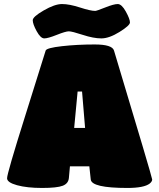

<svg xmlns="http://www.w3.org/2000/svg" viewBox="-20 -930 788 950"><path d="M15 -48Q15 -72 104 -354.5Q193 -637 206 -680Q211 -693 286.5 -701.5Q362 -710 448.5 -710Q535 -710 544 -680Q733 -52 733 -42Q733 -32 721 -22Q693 0 610 0Q433 0 429 -42L422 -107H326L321 -51Q319 -22 290.5 -11Q262 0 188 0Q114 0 64.5 -13.5Q15 -27 15 -48ZM401 -297 386 -477H364L347 -297ZM142 -830Q142 -847 196.5 -878.5Q251 -910 287 -910Q323 -910 375.5 -893Q428 -876 451 -876Q458 -876 500.5 -893Q543 -910 562.5 -910Q582 -910 602.5 -873Q623 -836 623 -819Q623 -804 571.5 -772Q520 -740 481.5 -740Q443 -740 389.5 -757.5Q336 -775 320.5 -775Q305 -775 261 -757.5Q217 -740 199 -740Q181 -740 161.5 -775.5Q142 -811 142 -830Z"/></svg>

Font: Titan One
Style: Regular
Weight: 400
Designer: Rodrigo Fuenzalida
Foundry: Rodrigo Fuenzalida
Version: Version 1.001